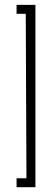

<svg xmlns="http://www.w3.org/2000/svg" viewBox="-20 -742 216 797"><path d="M48.8 35.2V-2H89.8L86.9 -684.6H48.8V-721.7H127V35.2Z"/></svg>

Font: Post No Bills Colombo Light
Style: Regular
Weight: 300
Designer: Kosala Senevirathne, Siva Puranthara, Lasantha Premarathna, Tharique Azeez
Foundry: Mooniak
Version: Version 1.220 ; ttfautohint (v1.6)